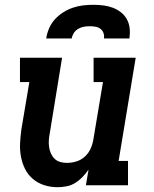

<svg xmlns="http://www.w3.org/2000/svg" viewBox="-20 -770 640 798"><path d="M219 8Q190 8 163.5 -0.5Q137 -9 116.5 -26.5Q96 -44 84 -68Q72 -92 67 -119.5Q62 -147 63.5 -175.5Q65 -204 69 -233L102 -429H63V-530H238L187 -217Q184 -202 183 -187.5Q182 -173 184 -159Q186 -145 191.5 -132.5Q197 -120 206.5 -110.5Q216 -101 229.5 -97Q243 -93 258 -93Q278 -93 297.5 -99Q317 -105 332.5 -119Q348 -133 356.5 -152Q365 -171 368 -190L408 -429H369V-530H544L473 -101H512V0H337L348 -65Q337 -49 323 -34.5Q309 -20 292 -9.5Q275 1 256 4.5Q237 8 219 8ZM172 -610Q175 -631 184 -652Q193 -673 208 -689.5Q223 -706 242.5 -718.5Q262 -731 283 -738Q304 -745 325 -747.5Q346 -750 368 -750Q389 -750 409.5 -747.5Q430 -745 448.5 -738Q467 -731 482.5 -719Q498 -707 507.5 -689.5Q517 -672 519 -651.5Q521 -631 518 -610H412Q414 -622 410 -633Q406 -644 397 -650.5Q388 -657 376.5 -659Q365 -661 353 -661Q341 -661 329 -659Q317 -657 305.5 -650.5Q294 -644 287 -633Q280 -622 278 -610Z"/></svg>

Font: Iosevka Curly Slab ExObl
Style: Bold
Weight: 700
Width: 7
Italic angle: -9°
Monospace: yes
Designer: Belleve Invis
Foundry: Belleve Invis
Version: Version 11.0.0; ttfautohint (v1.8.3)